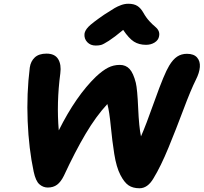

<svg xmlns="http://www.w3.org/2000/svg" viewBox="-20 -1027 1095 1032"><path d="M494.1 -782.2Q466.3 -782.2 449 -800.5Q431.6 -818.8 434.1 -845.2Q436.5 -863.3 455.3 -883.1Q474.1 -902.8 540 -948.2Q581.5 -975.1 596.7 -983.9Q611.8 -992.7 631.1 -999.8Q650.4 -1006.8 669.9 -1006.8Q699.7 -1006.8 718.3 -995.1Q736.8 -983.4 751 -958Q765.1 -932.6 783.4 -912.8Q801.8 -893.1 813.5 -884Q825.2 -875 831.8 -862.1Q838.4 -849.1 835 -832Q831.5 -811.5 811.5 -798.8Q791.5 -786.1 765.1 -786.1Q727.1 -786.1 700 -803.2Q672.9 -820.3 642.1 -866.2Q594.7 -826.7 564.9 -807.6Q535.2 -788.6 523.2 -785.4Q511.2 -782.2 494.1 -782.2ZM730 -15.1Q693.8 -15.1 670.7 -31Q647.5 -46.9 627 -86.9Q605.5 -128.4 594.2 -199.2Q583 -270 575.4 -349.1Q567.9 -428.2 557.1 -467.8Q496.6 -402.8 439.9 -307.1Q383.3 -211.4 323.2 -82Q307.1 -49.3 286.9 -34.2Q266.6 -19 236.8 -19Q211.9 -19 191.9 -36.4Q171.9 -53.7 161.1 -104Q134.8 -227.1 128.7 -375.2Q122.6 -523.4 140.1 -664.1Q145 -697.8 167 -718.3Q189 -738.8 230 -738.8Q274.4 -738.8 292.5 -709.5Q310.5 -680.2 304.2 -632.8Q283.2 -474.1 295.9 -326.2Q388.2 -511.2 496.1 -615.2Q531.2 -647.9 560.5 -663.1Q589.8 -678.2 624 -678.2Q656.2 -678.2 676.5 -656.2Q696.8 -634.3 710 -582Q718.3 -547.4 722.7 -445.3Q727.1 -343.3 737.8 -293.9Q762.2 -348.1 812.5 -489.5Q862.8 -630.9 889.2 -673.8Q909.7 -708 932.4 -722.9Q955.1 -737.8 984.9 -737.8Q1022 -737.8 1039.3 -717.8Q1056.6 -697.8 1054.2 -666.7Q1051.8 -635.7 1033.2 -599.1Q1005.4 -543.5 966.1 -438.5Q926.8 -333.5 885.7 -233.6Q844.7 -133.8 805.2 -68.8Q773.9 -15.1 730 -15.1Z"/></svg>

Font: Shantell Sans Bouncy
Style: Bold Italic
Weight: 700
Italic angle: -11.31°
Designer: Stephen Nixon, Anya Danilova, Shantell Martin
Foundry: Arrow Type
Version: Version 1.006;[9816181b4]